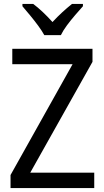

<svg xmlns="http://www.w3.org/2000/svg" viewBox="-20 -964 535 984"><path d="M463 0H34V-67L352 -635H43V-714H454V-647L135 -79H463ZM207 -784Q195 -806 175.5 -832.5Q156 -859 134.5 -885Q113 -911 95 -932V-944H150Q173 -927 199 -902.5Q225 -878 249 -851Q275 -879 299 -901Q323 -923 349 -944H405V-932Q388 -913 365.5 -887Q343 -861 323 -834Q303 -807 292 -784Z"/></svg>

Font: Noto Sans Sinhala SemiCondensed
Style: Regular
Weight: 400
Width: 4
Designer: Jelle Bosma - Monotype Design Team
Foundry: Monotype Imaging Inc.
Version: Version 2.006; ttfautohint (v1.8.4.7-5d5b)